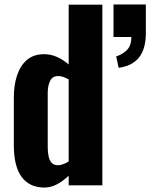

<svg xmlns="http://www.w3.org/2000/svg" viewBox="-20 -831 674 861"><path d="M179 10Q113 10 77.5 -37Q42 -84 42 -181V-393Q42 -449 56.5 -493Q71 -537 101 -562.5Q131 -588 178 -588Q209 -588 237 -575Q265 -562 288 -542V-810H439V0H288V-43Q263 -19 235.5 -4.5Q208 10 179 10ZM240 -90Q250 -90 262.5 -94.5Q275 -99 288 -107V-475Q277 -481 265 -485.5Q253 -490 241 -490Q215 -490 204.5 -468Q194 -446 194 -415V-171Q194 -148 198 -129.5Q202 -111 212 -100.5Q222 -90 240 -90ZM512 -527 501 -578Q527 -586 548 -605.5Q569 -625 569 -665H489V-811H634V-682Q634 -612 603.5 -573.5Q573 -535 512 -527Z"/></svg>

Font: Oswald SemiBold
Style: Regular
Weight: 600
Designer: Vernon Adams
Foundry: Vernon Adams
Version: Version 4.103;gftools[0.9.33.dev8+g029e19f]